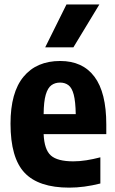

<svg xmlns="http://www.w3.org/2000/svg" viewBox="-20 -828 516 858"><path d="M289.5 10.5Q152.5 10.5 89.8 -56Q27 -122.5 27 -275.5Q27 -415 85.2 -485.2Q143.5 -555.5 249 -555.5Q349.5 -555.5 402.2 -485Q455 -414.5 455 -271.5V-228.5H175Q178 -159 207.5 -133Q237 -107 307.5 -107Q336 -107 366 -111.8Q396 -116.5 428.5 -125V-8Q355.5 10.5 289.5 10.5ZM248.5 -459Q226 -459 209.8 -447.2Q193.5 -435.5 184.5 -405Q175.5 -374.5 175 -318H318.5Q317.5 -374.5 309.5 -405Q301.5 -435.5 286 -447.2Q270.5 -459 248.5 -459ZM182 -616.5 277 -808H424L308 -616.5Z"/></svg>

Font: Encode Sans Condensed Condensed
Style: Bold
Weight: 700
Width: 3
Designer: Multiple Designers
Foundry: Impallari Type
Version: Version 3.000; ttfautohint (v1.8.3) -l 8 -r 50 -G 200 -x 14 